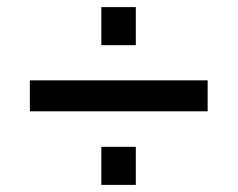

<svg xmlns="http://www.w3.org/2000/svg" viewBox="-20 -520 670 540"><path d="M64 -294H564V-207H64ZM265 -107H362V0H265ZM265 -500H362V-393H265Z"/></svg>

Font: Evergrow Sans 
Style: Medium
Weight: 500
Foundry: 10Web
Version: Version 1.000